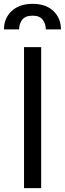

<svg xmlns="http://www.w3.org/2000/svg" viewBox="-36 -970 334 990"><path d="M176.3 -727.1V0H87.9V-727.1ZM-15.6 -818.4Q-15.6 -876 24.2 -913.1Q64 -950.2 132.3 -950.2Q200.7 -950.2 239.5 -913.1Q278.3 -876 278.3 -818.4H200.2Q200.2 -847.2 184.3 -868.2Q168.5 -889.2 132.3 -889.2Q93.8 -889.2 78.1 -867.7Q62.5 -846.2 62.5 -818.4Z"/></svg>

Font: Sahel VF Regular
Style: Regular
Weight: 400
Foundry: Saber Rastikerdar (saber.rastikerdar@gmail.com)
Version: Version 3.4.0